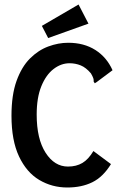

<svg xmlns="http://www.w3.org/2000/svg" viewBox="-20 -822 540 853"><path d="M279 11Q211 11 154.5 -22.5Q98 -56 64.5 -127Q31 -198 31 -308Q31 -400 53.5 -462.5Q76 -525 113 -562Q150 -599 194.5 -615.5Q239 -632 283 -632Q353 -632 403.5 -600Q454 -568 480 -510L409 -457L401 -452L396 -460Q397 -467 394.5 -474.5Q392 -482 384 -496Q362 -522 338.5 -531.5Q315 -541 289 -541Q251 -541 217.5 -515Q184 -489 163.5 -438.5Q143 -388 143 -313Q143 -205 182.5 -143.5Q222 -82 282 -82Q319 -82 346 -98Q373 -114 395 -151L473 -93Q438 -36 390.5 -12.5Q343 11 279 11ZM194 -653 166 -707 329 -802 373 -717Z"/></svg>

Font: Ligconsolata
Style: Bold
Weight: 700
Monospace: yes
Designer: Raph Levien, Cyreal, Brenton Simpson
Foundry: Raph Levien, Cyreal, Google
Version: Version 3.001; ttfautohint (v1.8.2.53-6de2)